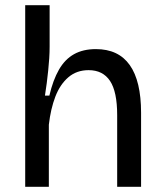

<svg xmlns="http://www.w3.org/2000/svg" viewBox="-20 -719 632 739"><path d="M77 0V-309V-699H171V-539Q171 -518 169.5 -494.5Q168 -471 165.5 -447.5Q163 -424 160 -399.5Q157 -375 153 -351H170Q184 -411 207 -451Q230 -491 265 -510.5Q300 -530 349 -530Q436 -530 479.5 -468.5Q523 -407 523 -285V0H431V-276Q431 -366 403.5 -407.5Q376 -449 321 -449Q275 -449 243 -421.5Q211 -394 193 -347Q175 -300 168 -239V0Z"/></svg>

Font: Bricolage Grotesque 18pt
Style: Regular
Weight: 400
Version: Version 1.001;gftools[0.9.33.dev8+g029e19f]